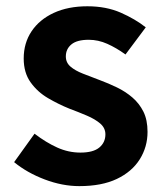

<svg xmlns="http://www.w3.org/2000/svg" viewBox="-20 -594 535 627"><path d="M239.1 13.8Q183.3 13.8 125.7 -8.1Q68.1 -30 26.1 -64.5L92.8 -157.4Q130.4 -128.6 166.9 -112.2Q203.4 -95.7 242.7 -95.7Q284.5 -95.7 304.4 -112.3Q324.2 -128.9 324.2 -155.2Q324.2 -176.1 307.3 -190.6Q290.5 -205 263.5 -216.5Q236.5 -228 207 -239Q171.7 -253.2 137.2 -273.3Q102.7 -293.4 80.1 -324.9Q57.4 -356.4 57.4 -403Q57.4 -453.3 83 -491.7Q108.7 -530.1 155.4 -551.8Q202.2 -573.5 265.5 -573.5Q326.6 -573.5 374.2 -552.7Q421.8 -531.8 456 -504.7L389.8 -416.1Q359.9 -437.7 330.3 -450.9Q300.6 -464.1 269.8 -464.1Q231.3 -464.1 213.2 -449Q195 -433.9 195 -409.7Q195 -389.6 210.2 -376.5Q225.4 -363.4 251.1 -353.4Q276.9 -343.4 306.3 -332.2Q334.4 -321.8 361.9 -308.5Q389.4 -295.2 412.1 -275.9Q434.7 -256.5 448.3 -229.5Q461.8 -202.4 461.8 -163.4Q461.8 -114.3 436.4 -73.8Q410.9 -33.2 361.6 -9.7Q312.3 13.8 239.1 13.8Z"/></svg>

Font: Shanggu Sans SC VF
Style: Regular
Weight: 250
Designer: GuiWonder
Version: Version 1.021